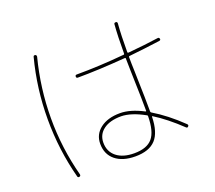

<svg xmlns="http://www.w3.org/2000/svg" viewBox="-129 -933 1258 1126"><g transform="rotate(-20 500.0 -370.0)"><path d="M684.6 -176.8Q684.6 -182.6 680.7 -183.6Q597.7 -229.5 535.2 -230.5Q464.8 -230.5 424.8 -200.7Q384.8 -170.9 384.8 -120.1Q384.8 -64.5 424.8 -32.2Q464.8 0 535.2 0Q614.3 0 648.9 -41Q683.6 -82 684.6 -176.8ZM679.7 -208Q684.6 -206.1 684.6 -210Q684.6 -282.2 680.7 -406.2Q680.7 -413.1 679.2 -463.9Q677.7 -514.6 677.7 -540Q677.7 -543.9 672.9 -543.9Q496.1 -530.3 375 -530.3Q365.2 -530.3 365.2 -540Q365.2 -549.8 375 -549.8Q515.6 -549.8 672.9 -564.5Q677.7 -564.5 677.7 -570.3Q677.7 -677.7 683.6 -751Q683.6 -759.8 695.3 -759.8Q704.1 -759.8 704.1 -749Q698.2 -676.8 698.2 -571.3Q698.2 -566.4 703.1 -566.4Q812.5 -576.2 892.6 -587.9Q902.3 -589.8 905.3 -580.1Q907.2 -571.3 897.5 -569.3Q798.8 -555.7 703.1 -545.9Q698.2 -545.9 698.2 -541Q698.2 -522.5 698.7 -499.5Q699.2 -476.6 700.2 -449.2Q701.2 -421.9 701.2 -406.2Q705.1 -276.4 705.1 -199.2Q705.1 -194.3 709 -191.4Q795.9 -139.6 883.8 -54.7Q891.6 -46.9 884.8 -40Q877.9 -32.2 871.1 -39.1Q786.1 -120.1 709 -168Q705.1 -169.9 705.1 -166Q703.1 -69.3 662.1 -24.9Q621.1 19.5 535.2 19.5Q456.1 19.5 410.6 -17.6Q365.2 -54.7 365.2 -120.1Q365.2 -178.7 411.6 -214.4Q458 -250 535.2 -250Q599.6 -250 679.7 -208ZM184.6 19.5Q174.8 21.5 172.9 12.7Q125 -168.9 125 -359.9Q125 -550.8 172.9 -733.4Q174.8 -742.2 184.6 -740.2Q193.4 -738.3 192.4 -727.5Q145.5 -545.9 145 -359.9Q144.5 -173.8 192.4 7.8Q193.4 17.6 184.6 19.5Z"/></g></svg>

Font: Rounded-L Mgen+ 2m thin
Style: Regular
Weight: 100
Designer: [Source Han Sans]
Ryoko NISHIZUKA  (kana & ideographs); Paul D. Hunt (Latin, Greek & Cyrillic); Wenlong ZHANG  (bopomofo
Version: Version 1.059.20150602